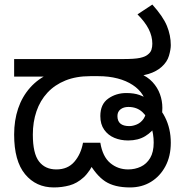

<svg xmlns="http://www.w3.org/2000/svg" viewBox="-20 -810 808 842"><path d="M216 12Q138 12 90 -46Q42 -104 42 -220Q42 -282 59.5 -334Q77 -386 112 -425.5Q147 -465 197 -487L212 -474H42V-551H518Q571 -551 593.5 -556Q616 -561 626 -569Q640 -579 644 -591.5Q648 -604 648 -618Q648 -651 632 -682.5Q616 -714 583 -747L648 -790Q695 -738 712 -696.5Q729 -655 729 -612Q729 -593 721 -565.5Q713 -538 688 -516Q678 -507 663.5 -499Q649 -491 631 -485.5Q613 -480 589 -477L592 -488Q627 -474 649 -450Q671 -426 681.5 -397Q692 -368 692 -337Q692 -319 689.5 -305Q687 -291 679 -275Q677 -271 672 -268Q667 -265 665 -261Q648 -232 617 -213Q586 -194 542 -194Q509 -194 481.5 -205.5Q454 -217 437 -241Q420 -265 420 -301Q420 -353 454.5 -377.5Q489 -402 534 -402Q568 -402 591.5 -393.5Q615 -385 633 -372Q678 -347 703.5 -296.5Q729 -246 729 -184Q729 -125 705.5 -81Q682 -37 642 -12.5Q602 12 550 12Q482 12 441.5 -14.5Q401 -41 366 -104L398 -109Q375 -58 346.5 -32Q318 -6 285 3Q252 12 216 12ZM227 -67Q277 -67 306 -100.5Q335 -134 344 -184H420Q430 -123 463.5 -95Q497 -67 542 -67Q572 -67 597.5 -79Q623 -91 638.5 -117Q654 -143 654 -185Q654 -223 642 -258.5Q630 -294 605.5 -317.5Q581 -341 543 -341Q522 -341 508.5 -330.5Q495 -320 495 -301Q495 -279 508 -268Q521 -257 547 -257Q563 -257 580.5 -264.5Q598 -272 610 -289.5Q622 -307 622 -337Q622 -367 606.5 -392.5Q591 -418 562.5 -437Q534 -456 495.5 -466Q457 -476 411 -476H376Q314 -476 267 -457Q220 -438 188 -403.5Q156 -369 140 -322Q124 -275 124 -220Q124 -137 151 -102Q178 -67 227 -67Z"/></svg>

Font: ukannada85
Style: Book
Weight: 400
Designer: Jelle Bosma - Monotype Design Team
Foundry: Monotype Imaging Inc.
Version: Version 2.003